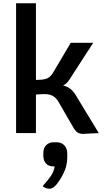

<svg xmlns="http://www.w3.org/2000/svg" viewBox="-20 -811 631 1170"><path d="M582 0Q571 0 520 3Q494 5 488 5Q467 5 454 -3Q441 -11 431 -27L336 -191Q321 -217 298 -228.5Q275 -240 232 -237L199 -235V0H78V-791H199V-324L227 -325Q259 -327 275.5 -337.5Q292 -348 308 -376L411 -550H548L416 -346Q403 -324 392.5 -311.5Q382 -299 365 -290Q392 -283 409.5 -269Q427 -255 441 -232ZM390 126V142Q390 185 378 219Q366 253 340 292Q324 316 310 327.5Q296 339 281 339Q258 339 240 323Q276 283 292 258.5Q308 234 313 203H305Q276 203 260 185Q244 167 244 138V121Q244 92 261 74Q278 56 307 56H325Q354 56 372 74.5Q390 93 390 126Z"/></svg>

Font: Krub SemiBold
Style: Regular
Weight: 600
Version: Version 1.000; ttfautohint (v1.6)